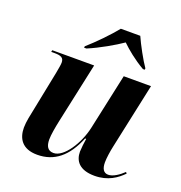

<svg xmlns="http://www.w3.org/2000/svg" viewBox="-138 -884 953 1012"><g transform="rotate(20 338.5 -378.0)"><path d="M221 -614 220 -606H233C298 -633 375 -678 417 -707C448 -677 493 -639 550 -606H560L561 -614C536 -649 495 -725 477 -766H368C330 -719 271 -658 221 -614ZM502 10C577 10 625 -25 658 -59L652 -66C627 -42 595 -20 568 -20C543 -20 530 -39 530 -76C530 -99 536 -140 542 -167L621 -536H468L400 -221C380 -130 316 -29 258 -29C226 -29 213 -51 213 -89C213 -114 221 -160 229 -197L302 -536H67L65 -526H83C121 -526 136 -518 136 -491C136 -480 132 -458 127 -431L83 -212C76 -178 66 -135 66 -102C66 -43 94 9 180 9C276 9 343 -46 389 -158H395C392 -143 387 -97 387 -84C387 -33 416 10 502 10Z"/></g></svg>

Font: Noto Serif Display
Style: Bold Italic
Weight: 700
Italic angle: -12°
Designer: Monotype Design Team
Foundry: Monotype Imaging Inc.
Version: Version 2.009